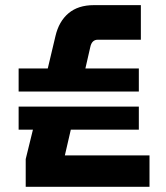

<svg xmlns="http://www.w3.org/2000/svg" viewBox="-20 -720 640 740"><path d="M51.8 -367.2V-456.1H164.1L193.8 -581.1Q207 -637.7 244.1 -668.9Q281.2 -700.2 341.8 -700.2H522.9V-566.9H356.9Q334 -566.9 328.1 -539.1L309.1 -456.1H515.1V-367.2ZM79.1 0V-106.9L106.9 -220.2H51.8V-309.1H515.1V-220.2H252.9L230 -121.1H556.2V0Z"/></svg>

Font: SUSE
Style: Bold
Weight: 700
Designer: Rene Bieder
Foundry: SUSE
Version: Version 1.000